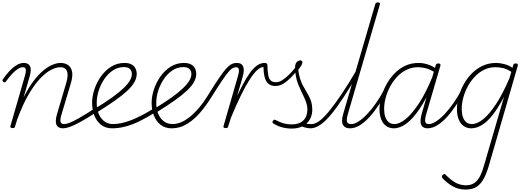

<svg xmlns="http://www.w3.org/2000/svg" viewBox="-20 -1035 4323 1574"><path d="M497 17Q478 17 464.5 10.5Q451 4 444 -9.5Q437 -23 437.5 -45.5Q438 -68 447 -98L520 -345Q535 -394 534 -424.5Q533 -455 517.5 -469.5Q502 -484 475 -484Q444 -484 403 -464.5Q362 -445 315 -397.5Q268 -350 218.5 -267.5Q169 -185 121 -56L104 0Q103 8 98.5 11.5Q94 15 83 15Q73 15 68 11Q63 7 65 0L181 -402Q194 -444 191.5 -464Q189 -484 168 -484Q149 -484 126 -469.5Q103 -455 78.5 -428.5Q54 -402 28 -366Q24 -360 19 -360Q14 -360 7 -364Q1 -369 0.5 -374Q0 -379 3 -384Q28 -421 57 -452Q86 -483 116 -501Q146 -519 175 -519Q194 -519 206.5 -512.5Q219 -506 226 -492Q233 -478 232 -456.5Q231 -435 222 -404L173 -236Q214 -317 255.5 -371.5Q297 -426 337 -458.5Q377 -491 412.5 -505Q448 -519 476 -519Q512 -519 537 -502.5Q562 -486 570.5 -449.5Q579 -413 560 -350L485 -99Q472 -57 476 -37.5Q480 -18 506 -18Q514 -18 517.5 -12.5Q521 -7 520 -0.5Q519 6 513 11.5Q507 17 497 17Z M495 17Q486 17 482.5 11.5Q479 6 480.5 -0.5Q482 -7 488.5 -12.5Q495 -18 507 -18Q522 -18 549.5 -28Q577 -38 624.5 -65Q672 -92 746 -139Q752 -143 757.5 -140.5Q763 -138 766 -132Q769 -126 767.5 -119Q766 -112 759 -108Q683 -59 632 -31.5Q581 -4 549 6.5Q517 17 495 17Z M753 -141Q839 -193 897.5 -235Q956 -277 992 -311.5Q1028 -346 1044.5 -374.5Q1061 -403 1061 -428Q1061 -454 1045 -469.5Q1029 -485 996 -485Q946 -485 905 -457.5Q864 -430 834.5 -386Q805 -342 789 -291Q773 -240 773 -193Q773 -152 783 -119.5Q793 -87 811 -64.5Q829 -42 853 -30Q877 -18 907 -18Q914 -18 916.5 -12.5Q919 -7 917 -0.5Q915 6 910.5 11.5Q906 17 900 17Q845 17 808.5 -12Q772 -41 753.5 -88Q735 -135 735 -191Q735 -245 754 -302.5Q773 -360 808 -409Q843 -458 891.5 -488.5Q940 -519 1000 -519Q1038 -519 1060.5 -505.5Q1083 -492 1092 -471.5Q1101 -451 1101 -430Q1101 -397 1082.5 -363Q1064 -329 1024 -291.5Q984 -254 921 -209.5Q858 -165 769 -110Z M899 17Q890 17 886 11.5Q882 6 882.5 -1Q883 -8 889.5 -13Q896 -18 906 -18Q973 -18 1054.5 -49.5Q1136 -81 1239 -145L1251 -113Q1183 -70 1122 -40.5Q1061 -11 1005.5 3Q950 17 899 17Z M1241 -141Q1327 -193 1385.5 -235Q1444 -277 1480 -311.5Q1516 -346 1532.5 -374.5Q1549 -403 1549 -428Q1549 -454 1533 -469.5Q1517 -485 1484 -485Q1434 -485 1393 -457.5Q1352 -430 1322.5 -386Q1293 -342 1277 -291Q1261 -240 1261 -193Q1261 -152 1271 -119.5Q1281 -87 1299 -64.5Q1317 -42 1341 -30Q1365 -18 1395 -18Q1402 -18 1404.5 -12.5Q1407 -7 1405 -0.5Q1403 6 1398.5 11.5Q1394 17 1388 17Q1333 17 1296.5 -12Q1260 -41 1241.5 -88Q1223 -135 1223 -191Q1223 -245 1242 -302.5Q1261 -360 1296 -409Q1331 -458 1379.5 -488.5Q1428 -519 1488 -519Q1526 -519 1548.5 -505.5Q1571 -492 1580 -471.5Q1589 -451 1589 -430Q1589 -397 1570.5 -363Q1552 -329 1512 -291.5Q1472 -254 1409 -209.5Q1346 -165 1257 -110Z M1388 17Q1379 17 1374.5 11.5Q1370 6 1370.5 -0.5Q1371 -7 1377.5 -12.5Q1384 -18 1395 -18Q1425 -18 1459.5 -31Q1494 -44 1531 -72.5Q1568 -101 1609.5 -149Q1651 -197 1693 -267Q1743 -347 1776.5 -396.5Q1810 -446 1834 -472.5Q1858 -499 1878 -509Q1898 -519 1921 -519Q1932 -519 1933.5 -513.5Q1935 -508 1932 -501.5Q1929 -495 1924.5 -489.5Q1920 -484 1918 -484Q1902 -484 1887.5 -476.5Q1873 -469 1853 -445.5Q1833 -422 1801 -375Q1769 -328 1719 -248Q1683 -190 1649 -146Q1615 -102 1581.5 -71Q1548 -40 1516 -20.5Q1484 -1 1452.5 8Q1421 17 1388 17Z M1830 15Q1820 15 1815 11Q1810 7 1812 0L1928 -402Q1941 -444 1938.5 -464Q1936 -484 1915 -484Q1907 -484 1902.5 -489.5Q1898 -495 1899.5 -501.5Q1901 -508 1907 -513.5Q1913 -519 1921 -519Q1941 -519 1953.5 -512.5Q1966 -506 1972.5 -492Q1979 -478 1978.5 -456.5Q1978 -435 1969 -404L1924 -249Q1965 -335 1996.5 -388Q2028 -441 2054.5 -469Q2081 -497 2104 -508Q2127 -519 2149 -519Q2158 -519 2160.5 -514Q2163 -509 2161.5 -502Q2160 -495 2154 -490Q2148 -485 2139 -485Q2115 -485 2087.5 -459.5Q2060 -434 2026.5 -382.5Q1993 -331 1955.5 -254Q1918 -177 1874 -72L1851 0Q1850 8 1845.5 11.5Q1841 15 1830 15Z M2238 -330Q2204 -330 2182.5 -347Q2161 -364 2151 -398Q2141 -432 2140 -485L2149 -519Q2160 -519 2166 -515Q2172 -511 2172 -503Q2173 -450 2179 -418.5Q2185 -387 2200.5 -374Q2216 -361 2240 -361Q2267 -361 2293 -377Q2319 -393 2346.5 -420Q2374 -447 2401 -481Q2406 -487 2410.5 -486Q2415 -485 2418 -480.5Q2421 -476 2421.5 -470.5Q2422 -465 2418 -460Q2389 -423 2359.5 -394Q2330 -365 2300 -347.5Q2270 -330 2238 -330Z M2525 17Q2513 17 2499.5 14.5Q2486 12 2471 7.5Q2456 3 2440 -4L2469 -27Q2480 -23 2491.5 -21Q2503 -19 2513.5 -18.5Q2524 -18 2535 -18Q2544 -18 2548.5 -12.5Q2553 -7 2551.5 -0.5Q2550 6 2543 11.5Q2536 17 2525 17ZM2370 19Q2331 19 2292 8.5Q2253 -2 2222 -22Q2214 -27 2213.5 -34Q2213 -41 2219 -46Q2226 -54 2230.5 -54Q2235 -54 2244 -49Q2277 -31 2308 -23Q2339 -15 2372 -15Q2434 -15 2467 -48Q2500 -81 2500 -137Q2500 -163 2492.5 -187Q2485 -211 2473.5 -236Q2462 -261 2449 -288Q2436 -315 2424.5 -344Q2413 -373 2406 -407Q2399 -441 2399 -481Q2399 -513 2413 -526.5Q2427 -540 2442 -540Q2451 -540 2455 -535.5Q2459 -531 2459 -524Q2459 -515 2451 -500Q2443 -485 2425 -462Q2430 -424 2439.5 -392.5Q2449 -361 2462 -336Q2475 -311 2489 -288.5Q2503 -266 2514.5 -243Q2526 -220 2533 -194.5Q2540 -169 2540 -137Q2540 -67 2494.5 -24Q2449 19 2370 19Z M2525 17Q2516 17 2512.5 11.5Q2509 6 2510.5 -0.5Q2512 -7 2518.5 -12.5Q2525 -18 2537 -18Q2562 -18 2595.5 -41.5Q2629 -65 2673 -117.5Q2717 -170 2775 -255.5Q2833 -341 2907 -467Q2910 -475 2917 -474.5Q2924 -474 2928.5 -468Q2933 -462 2928 -454Q2857 -329 2798 -239.5Q2739 -150 2691.5 -93.5Q2644 -37 2603 -10Q2562 17 2525 17Z M2848 17Q2828 17 2814 10Q2800 3 2792 -10.5Q2784 -24 2784 -46Q2784 -68 2793 -99L3056 -1000Q3058 -1008 3063 -1011.5Q3068 -1015 3078 -1015Q3088 -1015 3092.5 -1011Q3097 -1007 3094 -998L2832 -101Q2820 -59 2824 -38.5Q2828 -18 2859 -18Q2868 -18 2871.5 -12.5Q2875 -7 2872.5 -0.5Q2870 6 2864.5 11.5Q2859 17 2848 17Z M2849 17Q2840 17 2836.5 11.5Q2833 6 2834.5 -0.5Q2836 -7 2842.5 -12.5Q2849 -18 2861 -18Q2886 -18 2919 -39Q2952 -60 2988.5 -98Q3025 -136 3062 -189Q3099 -242 3132 -305Q3135 -312 3141 -312Q3147 -312 3151.5 -307Q3156 -302 3153 -295Q3122 -230 3084.5 -173.5Q3047 -117 3007.5 -74Q2968 -31 2928 -7Q2888 17 2849 17Z M3208 17Q3173 17 3146 -2Q3119 -21 3105 -57Q3091 -93 3091 -141Q3091 -186 3105 -237Q3119 -288 3145.5 -338Q3172 -388 3211 -429.5Q3250 -471 3300 -495Q3350 -519 3412 -519Q3447 -519 3484 -507.5Q3521 -496 3553 -474L3543 -443Q3502 -468 3468.5 -476Q3435 -484 3406 -484Q3356 -484 3313 -463Q3270 -442 3236 -406Q3202 -370 3178 -325Q3154 -280 3141.5 -232.5Q3129 -185 3129 -142Q3129 -106 3138 -78Q3147 -50 3166 -34Q3185 -18 3213 -18Q3256 -18 3307 -60Q3358 -102 3414.5 -187.5Q3471 -273 3524 -403L3535 -362Q3478 -230 3422 -146Q3366 -62 3312.5 -22.5Q3259 17 3208 17ZM3485 17Q3467 17 3454 10.5Q3441 4 3434 -9.5Q3427 -23 3427.5 -45.5Q3428 -68 3436 -98L3552 -500Q3554 -508 3559.5 -511.5Q3565 -515 3574 -515Q3585 -515 3589 -509.5Q3593 -504 3590 -495L3474 -99Q3462 -57 3466 -37.5Q3470 -18 3496 -18Q3504 -18 3507 -12.5Q3510 -7 3509 -0.5Q3508 6 3501.5 11.5Q3495 17 3485 17Z M3484 17Q3475 17 3471.5 11.5Q3468 6 3469.5 -0.5Q3471 -7 3477.5 -12.5Q3484 -18 3496 -18Q3521 -18 3554 -39Q3587 -60 3623.5 -98Q3660 -136 3697 -189Q3734 -242 3767 -305Q3770 -312 3776 -312Q3782 -312 3786.5 -307Q3791 -302 3788 -295Q3757 -230 3719.5 -173.5Q3682 -117 3642.5 -74Q3603 -31 3563 -7Q3523 17 3484 17Z M3796 519Q3740 519 3693.5 493.5Q3647 468 3607 425Q3602 419 3602.5 412Q3603 405 3610 399Q3618 391 3623.5 391.5Q3629 392 3633 397Q3672 438 3712 461Q3752 484 3800 484Q3843 484 3871 463.5Q3899 443 3918 403.5Q3937 364 3953 304L4112 -241Q4065 -152 4019.5 -94Q3974 -36 3930 -9.5Q3886 17 3843 17Q3808 17 3781 -2Q3754 -21 3740 -57Q3726 -93 3726 -141Q3726 -188 3739.5 -239.5Q3753 -291 3780 -341Q3807 -391 3846.5 -431.5Q3886 -472 3936.5 -495.5Q3987 -519 4048 -519Q4080 -519 4116 -509Q4152 -499 4181 -479L4187 -500Q4189 -508 4194 -511.5Q4199 -515 4208 -515Q4220 -515 4223.5 -509Q4227 -503 4224 -494L3992 308Q3973 377 3948.5 424.5Q3924 472 3888.5 495.5Q3853 519 3796 519ZM3849 -18Q3892 -18 3942.5 -59Q3993 -100 4047.5 -183.5Q4102 -267 4156 -393L4172 -446Q4133 -471 4101 -477.5Q4069 -484 4041 -484Q3991 -484 3948.5 -463Q3906 -442 3872 -406Q3838 -370 3814 -325Q3790 -280 3777.5 -232.5Q3765 -185 3765 -142Q3765 -106 3774 -78Q3783 -50 3801.5 -34Q3820 -18 3849 -18Z"/></svg>

Font: Playwrite AU QLD Thin
Style: Regular
Weight: 250
Designer: Veronika Burian, José Scaglione
Foundry: TypeTogether
Version: Version 1.002